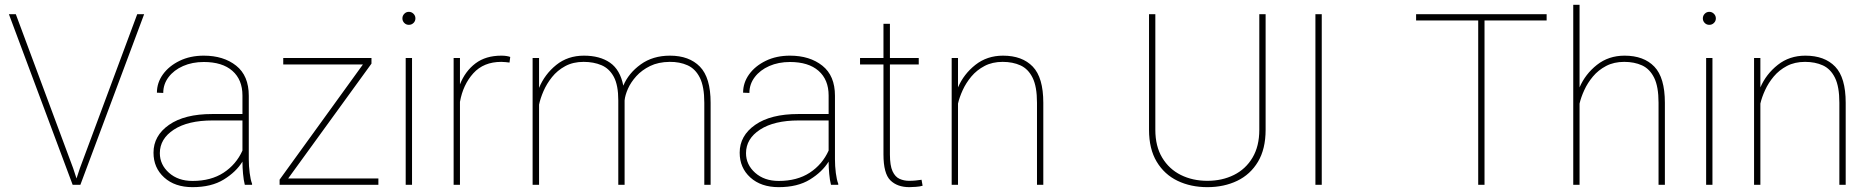

<svg xmlns="http://www.w3.org/2000/svg" viewBox="-20 -770 7792 800"><path d="M313 -69.3 551.8 -710.9H580.6L314.9 0H282.7L17.1 -710.9H45.9L284.7 -69.3L298.8 -26.4Z M1000 0Q995.1 -19 992.7 -45.7Q990.2 -72.3 990.2 -96.7Q963.9 -53.7 912.4 -22Q860.8 9.8 782.2 9.8Q708.5 9.8 664.1 -30.5Q619.6 -70.8 619.6 -133.8Q619.6 -204.6 684.3 -249.8Q749 -294.9 863.8 -294.9H990.2V-372.1Q990.2 -438 948.2 -474.9Q906.2 -511.7 829.1 -511.7Q781.2 -511.7 742.9 -494.9Q704.6 -478 682.4 -448.7Q660.2 -419.4 660.2 -382.8L633.8 -383.8Q633.8 -425.3 658.9 -460.2Q684.1 -495.1 728.3 -516.6Q772.5 -538.1 829.1 -538.1Q911.6 -538.1 964.1 -496.3Q1016.6 -454.6 1016.6 -371.1V-106.4Q1016.6 -78.1 1020.3 -49.3Q1023.9 -20.5 1030.3 -4.4V0ZM782.2 -16.1Q858.9 -16.1 911.4 -50.3Q963.9 -84.5 990.2 -142.6V-268.1H865.2Q763.2 -268.1 704.6 -230Q646 -191.9 646 -131.8Q646 -84 684.1 -50Q722.2 -16.1 782.2 -16.1Z M1556.6 -26.4V0H1145V-21.5L1492.2 -501.5H1160.2V-528.3H1527.8V-504.9L1180.7 -26.4Z M1656.7 -693.4Q1656.7 -704.6 1664.6 -712.6Q1672.4 -720.7 1683.6 -720.7Q1694.8 -720.7 1702.9 -712.6Q1710.9 -704.6 1710.9 -693.4Q1710.9 -682.1 1702.9 -674.3Q1694.8 -666.5 1683.6 -666.5Q1672.4 -666.5 1664.6 -674.3Q1656.7 -682.1 1656.7 -693.4ZM1696.8 -528.3V0H1670.4V-528.3Z M2106 -532.7 2103 -509.3Q2095.2 -510.3 2086.7 -511.2Q2078.1 -512.2 2068.8 -512.2Q1995.1 -512.2 1952.1 -464.6Q1909.2 -417 1896.5 -345.7V0H1870.1V-528.3H1896.5V-418.5Q1918.5 -473.6 1961.2 -505.9Q2003.9 -538.1 2068.8 -538.1Q2081.1 -538.1 2090.3 -536.6Q2099.6 -535.2 2106 -532.7Z M2582.5 -351.6V0H2556.2V-351.6Q2556.2 -415 2537.6 -449.7Q2519 -484.4 2486.3 -498.3Q2453.6 -512.2 2411.6 -512.2Q2367.7 -512.2 2335 -494.4Q2302.2 -476.6 2280 -448.7Q2257.8 -420.9 2244.6 -390.4Q2231.4 -359.9 2226.1 -334V0H2199.2V-528.3H2226.1V-403.8Q2249.5 -460.4 2297.6 -499.3Q2345.7 -538.1 2413.1 -538.1Q2479.5 -538.1 2521.7 -508.8Q2564 -479.5 2577.1 -413.1Q2599.1 -465.3 2649.7 -501.7Q2700.2 -538.1 2771.5 -538.1Q2851.6 -538.1 2896.2 -492.4Q2940.9 -446.8 2940.9 -341.8V0H2914.6V-341.8Q2914.6 -409.2 2896 -446.3Q2877.4 -483.4 2844.7 -498Q2812 -512.7 2770 -512.2Q2723.1 -511.7 2688.7 -494.9Q2654.3 -478 2631.3 -452.6Q2608.4 -427.2 2596.4 -400.1Q2584.5 -373 2582.5 -351.6Z M3442.4 0Q3437.5 -19 3435.1 -45.7Q3432.6 -72.3 3432.6 -96.7Q3406.2 -53.7 3354.7 -22Q3303.2 9.8 3224.6 9.8Q3150.9 9.8 3106.4 -30.5Q3062 -70.8 3062 -133.8Q3062 -204.6 3126.7 -249.8Q3191.4 -294.9 3306.2 -294.9H3432.6V-372.1Q3432.6 -438 3390.6 -474.9Q3348.6 -511.7 3271.5 -511.7Q3223.6 -511.7 3185.3 -494.9Q3147 -478 3124.8 -448.7Q3102.5 -419.4 3102.5 -382.8L3076.2 -383.8Q3076.2 -425.3 3101.3 -460.2Q3126.5 -495.1 3170.7 -516.6Q3214.8 -538.1 3271.5 -538.1Q3354 -538.1 3406.5 -496.3Q3459 -454.6 3459 -371.1V-106.4Q3459 -78.1 3462.6 -49.3Q3466.3 -20.5 3472.7 -4.4V0ZM3224.6 -16.1Q3301.3 -16.1 3353.8 -50.3Q3406.2 -84.5 3432.6 -142.6V-268.1H3307.6Q3205.6 -268.1 3147 -230Q3088.4 -191.9 3088.4 -131.8Q3088.4 -84 3126.5 -50Q3164.6 -16.1 3224.6 -16.1Z M3808.1 -528.3V-501.5H3688V-126.5Q3688 -80.1 3699 -56.4Q3710 -32.7 3728.3 -24.7Q3746.6 -16.6 3767.6 -16.6Q3782.7 -16.6 3794.4 -17.8Q3806.2 -19 3819.8 -21L3824.2 3.9Q3813.5 7.3 3796.4 8.5Q3779.3 9.8 3769 9.8Q3718.8 9.8 3689.9 -18.6Q3661.1 -46.9 3661.1 -126.5V-501.5H3563.5V-528.3H3661.1V-670.9H3688V-528.3Z M4157.7 -512.2Q4114.7 -512.2 4082.3 -495.1Q4049.8 -478 4027.3 -451.2Q4004.9 -424.3 3991.2 -394.3Q3977.5 -364.3 3971.7 -338.4V0H3945.3V-528.3H3971.7V-405.8Q3995.6 -461.4 4044.2 -499.8Q4092.8 -538.1 4159.2 -538.1Q4239.3 -538.1 4283.2 -492.4Q4327.1 -446.8 4327.1 -341.8V0H4300.8V-341.8Q4300.8 -409.2 4282.5 -446Q4264.2 -482.9 4231.9 -497.6Q4199.7 -512.2 4157.7 -512.2Z M5227.1 -710.9H5253.4V-229Q5253.4 -149.4 5221.7 -96.2Q5189.9 -43 5135 -16.6Q5080.1 9.8 5010.7 9.8Q4941.4 9.8 4886.5 -16.6Q4831.5 -43 4799.6 -96.2Q4767.6 -149.4 4767.6 -229V-710.9H4793.9V-229Q4793.9 -160.6 4822.5 -113Q4851.1 -65.4 4900.1 -41Q4949.2 -16.6 5010.7 -16.6Q5072.3 -16.6 5121.3 -41Q5170.4 -65.4 5198.7 -113Q5227.1 -160.6 5227.1 -229Z M5487.3 -710.9V0H5460.9V-710.9Z M6424.3 -710.9V-684.6H6165.5V0H6139.2V-684.6H5880.4V-710.9Z M6561.5 -750V-405.8Q6585.4 -461.4 6634 -499.8Q6682.6 -538.1 6749 -538.1Q6829.1 -538.1 6873 -492.4Q6917 -446.8 6917 -341.8V0H6890.6V-341.8Q6890.6 -409.2 6872.3 -446Q6854 -482.9 6821.8 -497.6Q6789.6 -512.2 6747.6 -512.2Q6704.6 -512.2 6672.1 -495.1Q6639.6 -478 6617.2 -451.2Q6594.7 -424.3 6581.1 -394.3Q6567.4 -364.3 6561.5 -338.4V0H6535.2V-750Z M7075.2 -693.4Q7075.2 -704.6 7083 -712.6Q7090.8 -720.7 7102.1 -720.7Q7113.3 -720.7 7121.3 -712.6Q7129.4 -704.6 7129.4 -693.4Q7129.4 -682.1 7121.3 -674.3Q7113.3 -666.5 7102.1 -666.5Q7090.8 -666.5 7083 -674.3Q7075.2 -682.1 7075.2 -693.4ZM7115.2 -528.3V0H7088.9V-528.3Z M7501 -512.2Q7458 -512.2 7425.5 -495.1Q7393.1 -478 7370.6 -451.2Q7348.1 -424.3 7334.5 -394.3Q7320.8 -364.3 7314.9 -338.4V0H7288.6V-528.3H7314.9V-405.8Q7338.9 -461.4 7387.5 -499.8Q7436 -538.1 7502.4 -538.1Q7582.5 -538.1 7626.5 -492.4Q7670.4 -446.8 7670.4 -341.8V0H7644V-341.8Q7644 -409.2 7625.7 -446Q7607.4 -482.9 7575.2 -497.6Q7543 -512.2 7501 -512.2Z"/></svg>

Font: Vazirmatn UI Thin
Style: Regular
Weight: 100
Designer: Saber Rastikerdar
Foundry: Saber Rastikerdar
Version: Version 33.003